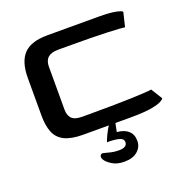

<svg xmlns="http://www.w3.org/2000/svg" viewBox="-141 -719 1037 1070"><g transform="rotate(-20 377.5 -184.5)"><path d="M253 0Q182 0 142 -20Q102 -40 86 -80Q70 -120 70 -179V-402Q70 -498 113 -543.5Q156 -589 253 -589H554Q623 -589 659.5 -581.5Q696 -574 696 -566L676 -483Q659 -486 575.5 -489.5Q492 -493 333 -493H282Q202 -493 202 -422V-167Q202 -133 219.5 -114.5Q237 -96 282 -96H323Q489 -96 580.5 -99.5Q672 -103 694 -107L735 -41Q735 -36 718.5 -26Q702 -16 658 -8Q614 0 531 0ZM418 220Q375 220 347 203Q319 186 307 167Q302 159 302 150Q302 142 308 137Q314 132 324 135Q343 140 363.5 145Q384 150 410 150Q459 150 459 119Q459 97 429.5 90.5Q400 84 362 85Q368 67 380 42.5Q392 18 404 0Q416 -18 431 -18Q446 -18 443 0Q440 15 437.5 27Q435 39 433 50Q477 54 500.5 75.5Q524 97 524 135Q524 171 496 195.5Q468 220 418 220Z"/></g></svg>

Font: Goldman
Style: Regular
Weight: 400
Designer: Jaikishan Patel
Version: Version 1.000; ttfautohint (v1.8.3)